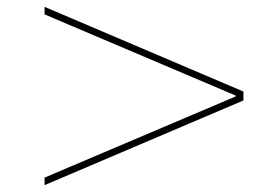

<svg xmlns="http://www.w3.org/2000/svg" viewBox="-20 -570 796 560"><path d="M110 -30V-52L668 -289V-291L110 -528V-550L690 -303V-277Z"/></svg>

Font: M PLUS 1 Thin Thin
Style: Regular
Weight: 250
Version: Version 1.001